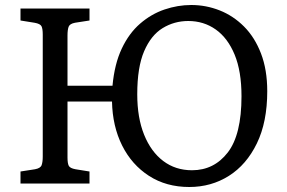

<svg xmlns="http://www.w3.org/2000/svg" viewBox="-20 -734 1149 768"><path d="M737 14Q645 14 576 -30.5Q507 -75 468.5 -152Q430 -229 428 -328H250V-104Q250 -81 255 -71Q260 -61 282 -57L338 -48V0H62V-48L120 -57Q142 -61 146.5 -73.5Q151 -86 151 -108V-596Q151 -619 146 -629Q141 -639 118 -643L62 -652V-700H338V-652L280 -643Q259 -639 254.5 -627Q250 -615 250 -592V-391H430Q438 -478 467 -539.5Q496 -601 540.5 -639.5Q585 -678 638 -696Q691 -714 745 -714Q804 -714 858.5 -692.5Q913 -671 956 -628Q999 -585 1024 -520Q1049 -455 1049 -369Q1049 -246 1007.5 -160.5Q966 -75 895.5 -30.5Q825 14 737 14ZM748 -53Q836 -53 891 -124Q946 -195 946 -349Q946 -449 918.5 -515.5Q891 -582 843 -616Q795 -650 733 -650Q677 -650 630.5 -621.5Q584 -593 556.5 -529Q529 -465 529 -357Q529 -263 556.5 -195Q584 -127 633 -90Q682 -53 748 -53Z"/></svg>

Font: Text Regular
Style: Regular
Weight: 400
Designer: Latin by Veronika Burian and Jose Scaglione. Greek by Irene Vlachou. Cyrillic by Vera Evstafieva.
Foundry: TypeTogether
Version: Version 3.002